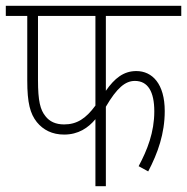

<svg xmlns="http://www.w3.org/2000/svg" viewBox="-20 -642 645 662"><path d="M345 -587H605V-622H0V-587H74V-364C74 -287 84 -250 107 -221C129 -194 160 -178 201 -178C250 -178 284 -201 309 -231V0H345V-274C383 -339 412 -363 445 -363C490 -363 512 -326 512 -258C512 -186 488 -125 458 -69L491 -51C524 -114 548 -181 548 -259C548 -353 505 -397 450 -397C406 -397 375 -372 345 -329ZM111 -587H309V-278C276 -233 245 -213 201 -213C172 -213 151 -223 137 -241C119 -263 111 -293 111 -366Z"/></svg>

Font: Noto Sans Condensed ExtraLight
Style: Regular
Weight: 200
Width: 3
Designer: Monotype Design Team
Foundry: Monotype Imaging Inc.
Version: Version 2.013